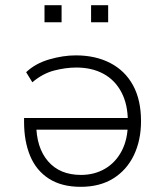

<svg xmlns="http://www.w3.org/2000/svg" viewBox="-20 -714 639 742"><path d="M292 8Q218 8 169 -23.5Q120 -55 96.5 -111.5Q73 -168 73 -243V-258H493V-213H96L120 -236Q120 -144 165.5 -91Q211 -38 293 -38Q345 -38 386 -62Q427 -86 450.5 -131Q474 -176 474 -238V-245Q474 -311 449 -358Q424 -405 379.5 -429Q335 -453 275 -453Q234 -453 189.5 -441.5Q145 -430 105 -396L81 -435Q117 -469 170.5 -484.5Q224 -500 273 -500Q349 -500 406 -470.5Q463 -441 494 -384.5Q525 -328 525 -246Q525 -172 497.5 -114.5Q470 -57 418 -24.5Q366 8 292 8ZM332 -628V-694H398V-628ZM152 -628V-694H218V-628Z"/></svg>

Font: Nunito Sans 7pt ExtraLight
Style: Regular
Weight: 250
Designer: Vernon Adams
Foundry: Vernon Adams
Version: Version 3.101;gftools[0.9.27]